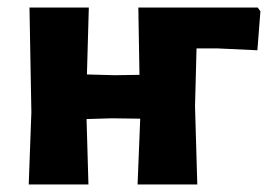

<svg xmlns="http://www.w3.org/2000/svg" viewBox="-20 -488 709 508"><path d="M56 0 63 -191 58 -468H215L210 -291L284 -289L349 -290L346 -468H662L669 -458L661 -355L554 -360H500L496 -207L502 0H344L351 -174L276 -175L209 -173L214 0Z"/></svg>

Font: Alegreya Sans ExtraBold
Style: Regular
Weight: 800
Designer: Juan Pablo del Peral
Foundry: Huerta Tipografica
Version: Version 2.007